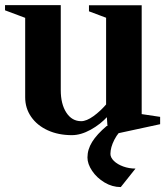

<svg xmlns="http://www.w3.org/2000/svg" viewBox="-34 -521 663 764"><path d="M66.2 -134V-458.4L74.2 -447L-14 -480V-500.6H207.8V-162Q207.8 -107 230 -72.9Q252.2 -38.8 289 -38.8Q310.2 -38.8 338.1 -58.9Q366 -79 392.4 -110L388.2 -97V-458.4L396.2 -447.4L320 -476V-500H529.8V-59L521.4 -68.2L603.2 -56V-26.8L405.2 16L395.2 4L390.6 -63.4L395.2 -58.8Q366 -26.4 326.8 -4.8Q287.6 16.8 252 16.8Q198.2 16.8 156 -2.5Q113.8 -21.8 90 -56.1Q66.2 -90.4 66.2 -134ZM314 105.8Q314 73.6 332.8 43.4Q351.6 13.2 390.4 -19.6H466Q436.8 4.2 421.1 34.9Q405.4 65.6 405.4 91.4Q405.4 105.8 419.3 119.4Q433.2 133 456.3 141.4Q479.4 149.8 505.2 149.8L446.6 223.4Q412.4 223.4 381.8 205Q351.2 186.6 332.6 158.9Q314 131.2 314 105.8Z"/></svg>

Font: Wittgenstein
Style: Regular
Weight: 400
Designer: Jörg Drees
Foundry: Jörg Drees
Version: Version 1.003;Glyphs 3.1.2 (3151)